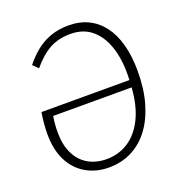

<svg xmlns="http://www.w3.org/2000/svg" viewBox="-132 -828 890 952"><g transform="rotate(-20 313.0 -351.5)"><path d="M283 14Q216 14 163 -16.5Q110 -47 80.5 -105Q51 -163 51 -246Q51 -269 53.5 -300.5Q56 -332 61 -359H525Q530 -452 509 -523Q488 -594 442.5 -634Q397 -674 328 -674Q264 -674 217.5 -648.5Q171 -623 124 -567L97 -594Q127 -632 162.5 -660Q198 -688 240 -702.5Q282 -717 333 -717Q391 -717 436.5 -695Q482 -673 514 -630.5Q546 -588 562.5 -526.5Q579 -465 579 -387Q579 -293 557.5 -219Q536 -145 497 -93Q458 -41 403.5 -13.5Q349 14 283 14ZM286 -29Q349 -29 400 -61.5Q451 -94 483.5 -159Q516 -224 523 -321H109Q105 -298 103.5 -277.5Q102 -257 102 -236Q102 -171 124.5 -124.5Q147 -78 188.5 -53.5Q230 -29 286 -29Z"/></g></svg>

Font: Literata 18pt ExtraLight
Style: Italic
Weight: 250
Italic angle: -2°
Designer: Latin by Veronika Burian and Jose Scaglione. Greek by Irene Vlachou. Cyrillic by Vera Evstafieva
Foundry: TypeTogether
Version: Version 3.103;gftools[0.9.29]